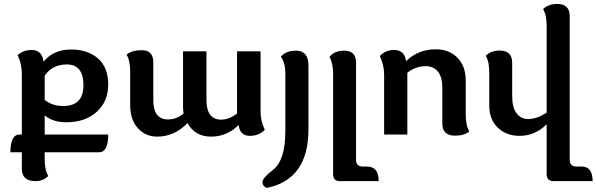

<svg xmlns="http://www.w3.org/2000/svg" viewBox="-20 -676 2998 965"><path d="M296.9 -143.1Q399.4 -143.1 399.4 -247.6Q399.4 -352.1 315.4 -352.1Q242.7 -352.1 204.6 -295.4V-173.8Q243.2 -143.1 296.9 -143.1ZM204.6 123.5Q204.6 148.4 208.7 170.4Q212.9 192.4 222.7 208.5Q195.8 234.4 159.2 234.4Q89.8 234.4 89.8 172.9V89.4H32.2Q32.2 0 79.1 0H89.8V-302.2Q89.8 -356 68.4 -399.4Q98.6 -424.8 139.2 -424.8Q190.9 -424.8 198.7 -367.2H199.7Q250 -427.2 336.9 -427.2Q420.9 -427.2 472.4 -382.3Q523.9 -337.4 523.9 -251.5Q523.9 -165.5 465.8 -113.5Q407.7 -61.5 312.5 -61.5Q245.6 -61.5 204.6 -96.2V0H523.9Q523.9 89.4 477.5 89.4H204.6Z M1179.7 -46.9H1178.2Q1120.1 10.7 1041.5 10.7Q959.5 10.7 922.4 -57.6Q857.4 10.7 769.5 10.7Q711.4 10.7 672.9 -31.7Q634.3 -74.2 634.3 -147V-316.4Q634.3 -341.3 630.1 -363.3Q626 -385.3 616.2 -401.4Q642.6 -423.8 693.4 -423.8Q750.5 -423.8 750.5 -362.3V-173.8Q750.5 -124 769 -99.9Q787.6 -75.7 824.2 -75.7Q868.2 -75.7 902.8 -106Q899.9 -122.6 899.9 -142.1V-418H1017.6V-173.8Q1017.6 -124 1036.4 -99.4Q1055.2 -74.7 1090.8 -74.7Q1130.4 -74.7 1171.4 -105.5V-418H1289.6V-115.7Q1289.6 -66.9 1311 -23.4Q1281.2 6.8 1236.3 6.8Q1185.5 6.8 1179.7 -46.9Z M1320.3 268.6Q1298.8 258.3 1298.8 239.7Q1298.8 218.8 1351.1 178.7Q1414.1 130.4 1414.1 -16.1V-305.7Q1414.1 -362.8 1391.6 -390.6Q1416 -421.4 1468.3 -421.4Q1530.3 -421.4 1530.3 -345.2V-25.9Q1530.3 226.6 1320.3 268.6Z M1804.2 161.1H1824.7Q1883.3 161.1 1883.3 234.4H1688.5Q1654.3 234.4 1654.3 200.2V-305.7Q1654.3 -355 1636.2 -390.6Q1660.6 -421.4 1710.9 -421.4Q1769.5 -421.4 1769.5 -359.9V126.5Q1769.5 161.1 1804.2 161.1Z M2020.5 -369.6H2022Q2082.5 -428.2 2170.4 -428.2Q2236.8 -428.2 2278.8 -386Q2320.8 -343.8 2320.8 -271V-100.1Q2320.8 -75.2 2325 -53.2Q2329.1 -31.2 2338.9 -15.1Q2312 5.9 2267.1 5.9Q2203.1 5.9 2203.1 -55.7V-235.8Q2203.1 -289.6 2180.7 -316.4Q2158.2 -343.3 2121.1 -343.3Q2067.4 -343.3 2027.3 -310.1V0H1910.6V-302.2Q1910.6 -346.2 1889.2 -394.5Q1917.5 -424.8 1959.5 -424.8Q2013.7 -424.8 2020.5 -369.6Z M2439 -311Q2439 -335.9 2435.1 -357.9Q2431.2 -379.9 2421.4 -396Q2448.2 -421.9 2491.2 -421.9Q2554.2 -421.9 2554.2 -360.4V-194.8Q2554.2 -135.7 2576.2 -106.7Q2598.1 -77.6 2634.8 -77.6Q2677.2 -77.6 2727.5 -109.4V-545.4Q2727.5 -570.3 2723.4 -592.3Q2719.2 -614.3 2709.5 -630.4Q2736.3 -656.2 2780.3 -656.2Q2843.3 -656.2 2843.3 -594.7V126Q2843.3 161.1 2877.4 161.1H2903.8Q2958.5 161.1 2958.5 234.4H2762.2Q2727.5 234.4 2727.5 198.7V-51.3Q2668.9 6.8 2591.8 6.8Q2525.4 6.8 2482.2 -33.9Q2439 -74.7 2439 -147Z"/></svg>

Font: Bainsley
Style: Bold
Weight: 700
Designer: Paul James MIller
Foundry: High-Logic / Made with FontCreator
Version: Version 1.411;March 28, 2021;FontCreator 13.0.0.2683 64-bit